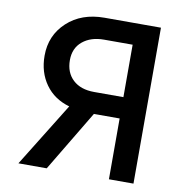

<svg xmlns="http://www.w3.org/2000/svg" viewBox="-80 -785 824 861"><g transform="rotate(10 332.0 -355.0)"><path d="M60.1 0 240.2 -291Q169.9 -311 130.9 -365.7Q91.8 -420.4 91.8 -496.1Q91.8 -588.4 157.2 -649.2Q222.7 -710 327.1 -710H584V0H472.2V-276.9H379.9H355L189 0ZM338.9 -374H472.2V-612.8H341.8Q282.2 -612.8 244.6 -581.8Q207 -550.8 207 -496.1Q207 -439.5 242.2 -406.7Q277.3 -374 338.9 -374Z"/></g></svg>

Font: Rawline SemiBold
Style: Regular
Weight: 600
Designer: Matt McInerney, Pablo Impallari, Rodrigo Fuenzalida
Foundry: Matt McInerney, Pablo Impallari, Rodrigo Fuenzalida
Version: Version 4.020;PS 004.020;hotconv 1.0.88;makeotf.lib2.5.64775